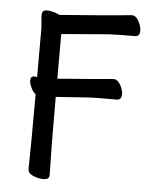

<svg xmlns="http://www.w3.org/2000/svg" viewBox="-50 -532 576 749"><g transform="rotate(5 238.0 -157.5)"><path d="M147 175.8Q127.9 175.8 107.4 167Q86.9 158.2 86.9 141.1Q88.9 52.2 88.9 -151.9Q80.1 -156.7 71.5 -173.8Q63 -190.9 63 -203.1Q63 -220.2 79.1 -220.2L88.9 -217.8V-410.2L85 -460.9Q85 -481 104 -481Q118.2 -481 137.2 -475.1L154.8 -467.8Q366.7 -483.9 398.9 -487.8Q424.8 -490.7 437 -491.2Q452.1 -491.2 463.1 -471.2Q474.1 -451.2 474.1 -433.1Q474.1 -411.1 455.1 -411.1Q390.1 -411.1 352.1 -409.2L168 -394V-219.2Q316.9 -230.5 350.1 -233.9Q376 -236.8 388.2 -236.8Q402.3 -236.8 413.6 -217.5Q424.8 -198.2 424.8 -180.2Q424.8 -158.2 405.8 -158.2Q316.9 -158.2 303.2 -157.2L168 -147.9Q168 53.2 170.9 159.2Q170.9 175.8 147 175.8Z"/></g></svg>

Font: LXGW WenKai Screen R
Style: Regular
Weight: 400
Designer: Fontworks Inc.
Version: Version 1.235;May 31, 2022